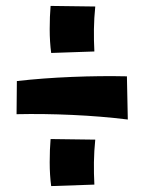

<svg xmlns="http://www.w3.org/2000/svg" viewBox="-20 -687 488 649"><path d="M412 -283Q323 -294 224.5 -298.5Q126 -303 36 -301L37 -413Q125 -423 223 -427Q321 -431 409 -429ZM153 -58Q148 -95 148 -138.5Q148 -182 151 -217L302 -215Q298 -176 297.5 -138.5Q297 -101 299 -63ZM153 -508Q148 -545 148 -588.5Q148 -632 151 -667L302 -665Q298 -626 297.5 -588.5Q297 -551 299 -513Z"/></svg>

Font: Marhey Light Medium
Style: Regular
Weight: 500
Version: Version 1.000